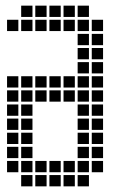

<svg xmlns="http://www.w3.org/2000/svg" viewBox="-20 -665 440 680"><path d="M105 -45V-5H145V-45ZM155 -45V-5H195V-45ZM205 -45V-5H245V-45ZM255 -95V-55H295V-95ZM205 -95V-55H245V-95ZM155 -95V-55H195V-95ZM105 -95V-55H145V-95ZM55 -95V-55H95V-95ZM305 -295V-255H345V-295ZM255 -295V-255H295V-295ZM55 -295V-255H95V-295ZM5 -295V-255H45V-295ZM5 -245V-205H45V-245ZM5 -195V-155H45V-195ZM5 -145V-105H45V-145ZM55 -245V-205H95V-245ZM55 -195V-155H95V-195ZM55 -145V-105H95V-145ZM255 -245V-205H295V-245ZM255 -195V-155H295V-195ZM255 -145V-105H295V-145ZM305 -245V-205H345V-245ZM305 -195V-155H345V-195ZM305 -145V-105H345V-145ZM55 -595V-555H95V-595ZM105 -595V-555H145V-595ZM155 -595V-555H195V-595ZM205 -595V-555H245V-595ZM255 -595V-555H295V-595ZM205 -645V-605H245V-645ZM155 -645V-605H195V-645ZM105 -645V-605H145V-645ZM255 -545V-505H295V-545ZM255 -495V-455H295V-495ZM255 -445V-405H295V-445ZM255 -395V-355H295V-395ZM255 -345V-305H295V-345ZM305 -545V-505H345V-545ZM305 -495V-455H345V-495ZM305 -445V-405H345V-445ZM305 -395V-355H345V-395ZM305 -345V-305H345V-345ZM205 -345V-305H245V-345ZM155 -345V-305H195V-345ZM105 -345V-305H145V-345ZM55 -345V-305H95V-345ZM5 -345V-305H45V-345ZM55 -645V-605H95V-645ZM5 -595V-555H45V-595ZM255 -645V-605H295V-645ZM305 -595V-555H345V-595ZM305 -95V-55H345V-95ZM255 -45V-5H295V-45ZM5 -95V-55H45V-95ZM55 -45V-5H95V-45ZM5 -395V-355H45V-395ZM55 -395V-355H95V-395ZM105 -395V-355H145V-395ZM155 -395V-355H195V-395ZM205 -395V-355H245V-395Z"/></svg>

Font: Nose Transport 13 Square
Style: Regular
Weight: 400
Designer: Nico Rohrbach
Foundry: Nose
Version: Version 1.400;Glyphs 3.2.3 (3260)